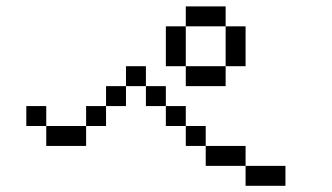

<svg xmlns="http://www.w3.org/2000/svg" viewBox="-20 -770 1040 602"><path d="M875 -187.5V-250H750V-187.5ZM750 -250V-312.5H625V-250ZM625 -312.5V-375H562.5V-312.5ZM125 -375V-312.5H250V-375ZM125 -375V-437.5H62.5V-375ZM250 -375H312.5V-437.5H250ZM562.5 -375V-437.5H500V-375ZM312.5 -437.5H375V-500H312.5ZM500 -437.5V-500H437.5V-437.5ZM375 -500H437.5V-562.5H375ZM562.5 -562.5V-500H687.5V-562.5ZM562.5 -562.5Q562.5 -562.5 562.5 -687.5H500Q500 -687.5 500 -562.5ZM687.5 -562.5H750Q750 -562.5 750 -687.5H687.5Q687.5 -687.5 687.5 -562.5ZM562.5 -687.5H687.5V-750H562.5Z"/></svg>

Font: Unifont
Style: Regular
Weight: 500
Version: Version 13.0.05